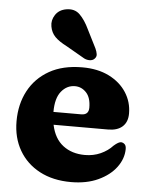

<svg xmlns="http://www.w3.org/2000/svg" viewBox="-53 -784 655 841"><g transform="rotate(5 274.0 -363.5)"><path d="M518 -307.5Q518 -270.5 495.8 -250.2Q473.5 -230 432.5 -230H193Q205.5 -170 244.5 -140Q283.5 -110 341 -110Q378.5 -110 410 -124.2Q441.5 -138.5 462.5 -161.5Q484 -180.5 495.5 -179.5Q504 -178.5 510.5 -172.2Q517 -166 517 -151Q516.5 -108.5 488.5 -71Q460.5 -33.5 409.8 -10Q359 13.5 290.5 13.5Q211 13.5 152.5 -17.5Q94 -48.5 62 -103.8Q30 -159 30 -231.5Q30 -306.5 61.2 -365.2Q92.5 -424 152 -457.8Q211.5 -491.5 297 -491.5Q365 -491.5 414.5 -466.8Q464 -442 491 -400.2Q518 -358.5 518 -307.5ZM272 -406.5Q236.5 -406.5 212 -376.5Q187.5 -346.5 187.5 -286H309.5Q342.5 -286 342.5 -318Q342.5 -362 321.8 -384.2Q301 -406.5 272 -406.5ZM306 -659.5 346.5 -579Q352.5 -566 354.2 -554.5Q356 -543 347 -534Q339.5 -526 326.5 -525.5Q313.5 -525 301.5 -531L221.5 -577Q186 -595 168.2 -613.2Q150.5 -631.5 146 -658Q141 -685 156.8 -709Q172.5 -733 204 -738.5Q241 -745 264.2 -722Q287.5 -699 306 -659.5Z"/></g></svg>

Font: Fraunces 9pt SuperSoft
Style: Bold
Weight: 700
Version: Version 1.000;[b76b70a41]